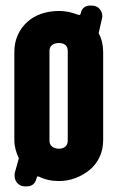

<svg xmlns="http://www.w3.org/2000/svg" viewBox="-20 -633 418 683"><path d="M221 -451Q221 -466 212.5 -473Q204 -480 190 -480Q175 -480 165.5 -473Q156 -466 156 -451V-133Q156 -119 165.5 -111.5Q175 -104 190 -104Q204 -104 212.5 -111.5Q221 -119 221 -133ZM307 -613Q324 -613 334 -601.5Q344 -590 344 -576Q344 -570 343 -568L331 -515Q347 -485 347 -448V-134Q347 -102 334.5 -75Q322 -48 300 -29.5Q278 -11 249.5 0Q221 11 190 11Q149 11 118 -5H112L109 4Q106 16 97.5 23Q89 30 76 30H68Q53 30 42.5 19Q32 8 32 -6Q32 -12 32 -16L47 -70Q40 -84 35.5 -101Q31 -118 31 -134V-448Q31 -481 43 -508Q55 -535 76.5 -554.5Q98 -574 127 -584Q156 -594 190 -594Q224 -594 259 -580H265L268 -588Q270 -599 278.5 -606Q287 -613 299 -613Z"/></svg>

Font: H.H. Samuel
Style: Regular
Weight: 900
Width: 1
Designer: deFharo
Foundry: deFharo
Version: Version 1.009